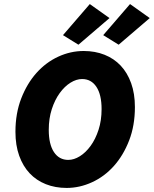

<svg xmlns="http://www.w3.org/2000/svg" viewBox="-20 -913 757 945"><path d="M308 12Q252 12 205.5 -6.5Q159 -25 126 -60Q93 -95 74.5 -146.5Q56 -198 56 -264Q56 -355 84.5 -428.5Q113 -502 159.5 -554Q206 -606 266.5 -634Q327 -662 392 -662Q448 -662 494.5 -643.5Q541 -625 574 -590Q607 -555 625.5 -503.5Q644 -452 644 -386Q644 -295 615.5 -221.5Q587 -148 540.5 -96Q494 -44 433 -16Q372 12 308 12ZM316 -126Q344 -126 373 -144Q402 -162 426 -195Q450 -228 465 -274Q480 -320 480 -376Q480 -447 454.5 -485.5Q429 -524 384 -524Q356 -524 327 -506Q298 -488 274 -455Q250 -422 235 -376Q220 -330 220 -274Q220 -203 245.5 -164.5Q271 -126 316 -126ZM366 -693 290 -740 422 -893 519 -824ZM564 -693 488 -740 620 -893 717 -824Z"/></svg>

Font: mr_Source Sans Pro
Style: Italic
Weight: 900
Italic angle: -11°
Designer: Paul D. Hunt
Foundry: Adobe Systems Incorporated
Version: Version 1.076;July 10, 2024;FontCreator 11.5.0.2430 64-bit